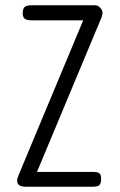

<svg xmlns="http://www.w3.org/2000/svg" viewBox="-20 -697 453 727"><path d="M76 10Q63 10 54 5Q45 0 45 -13Q45 -18 46.5 -23Q48 -28 50 -33L295 -620H100Q88 -620 80.5 -622.5Q73 -625 69.5 -631Q66 -637 66 -646Q66 -658 69 -664.5Q72 -671 79 -674Q86 -677 97 -677H339Q348 -677 354 -672.5Q360 -668 364 -662Q369 -654 368 -645.5Q367 -637 364 -630L120 -46H334Q345 -46 351.5 -43.5Q358 -41 360.5 -35Q363 -29 363 -19Q363 -8 360 -1.5Q357 5 350.5 7.5Q344 10 332 10Z"/></svg>

Font: Fredoka Condensed Light
Style: Regular
Weight: 300
Width: 3
Designer: Ben Nathan
Foundry: Milena B. Brandão, Ben Nathan
Version: Version 2.001